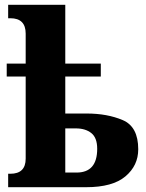

<svg xmlns="http://www.w3.org/2000/svg" viewBox="-20 -780 607 800"><path d="M14 0H339Q449 0 502.5 -45Q556 -90 556 -158Q556 -252 491.5 -279.5Q427 -307 341 -307H252V-461H400V-515H252V-760H14V-704H23Q87 -704 87 -640V-515H8V-461H87V-119Q87 -56 23 -56H14ZM252 -61V-245H296Q336 -245 360.5 -225.5Q385 -206 385 -160Q385 -61 299 -61Z"/></svg>

Font: Noto Serif SemiCondensed Extra
Style: Regular
Weight: 800
Width: 4
Designer: Monotype Design Team
Foundry: Monotype Imaging Inc.
Version: Version 1.002